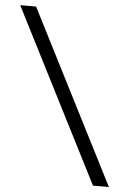

<svg xmlns="http://www.w3.org/2000/svg" viewBox="-62 -767 550 818"><g transform="rotate(5 213.0 -357.5)"><path d="M59 -727 435 12H367L-9 -727Z"/></g></svg>

Font: Justus
Style: Versalitas
Weight: 400
Version: Version 001.001